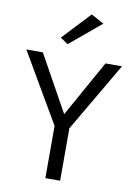

<svg xmlns="http://www.w3.org/2000/svg" viewBox="-102 -1025 766 1089"><g transform="rotate(10 280.5 -480.0)"><path d="M410 -920 336 -960 186 -800 230 -770ZM461 -700 280 -376 100 -700H5L238 -301V0H323V-302L556 -700Z"/></g></svg>

Font: Jost
Style: Regular
Weight: 400
Version: Version 3.710